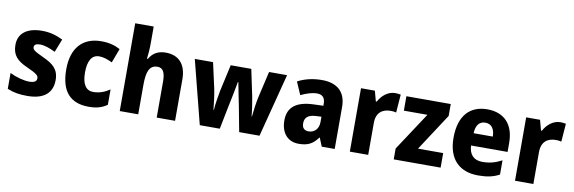

<svg xmlns="http://www.w3.org/2000/svg" viewBox="-54 -1193 4898 1637"><g transform="rotate(10 2395.5 -375.0)"><path d="M427 -165C427 -259 375 -299 292 -337C207 -377 193 -387 193 -410C193 -430 210 -441 244 -441C285 -441 330 -424 377 -401L422 -515C360 -545 305 -559 241 -559C116 -559 37 -505 37 -402C37 -314 79 -270 167 -231C259 -190 271 -176 271 -152C271 -127 252 -113 207 -113C159 -113 93 -131 38 -158V-21C93 2 143 10 211 10C355 10 427 -53 427 -165Z M744 10C811 10 858 -4 902 -35V-168C857 -138 812 -121 759 -121C698 -121 662 -169 662 -273C662 -376 696 -429 758 -429C795 -429 830 -417 872 -397L918 -520C874 -544 823 -559 754 -559C595 -559 500 -459 500 -272C500 -77 586 10 744 10Z M1171 -618V-760H1011V0H1171V-254C1171 -368 1192 -428 1264 -428C1310 -428 1331 -390 1331 -313V0H1490V-359C1490 -495 1419 -559 1312 -559C1249 -559 1201 -535 1170 -480H1162C1166 -509 1171 -562 1171 -618Z M2004 -217 2045 0H2221L2363 -549H2207L2156 -329C2144 -278 2133 -194 2129 -150H2126C2123 -193 2110 -276 2102 -317L2053 -549H1875L1824 -319C1817 -283 1802 -195 1800 -150H1796C1792 -199 1781 -283 1770 -334L1722 -549H1564L1704 0H1877L1920 -215C1930 -260 1953 -376 1960 -419H1964C1971 -378 1995 -263 2004 -217Z M2664 -560C2584 -560 2513 -542 2455 -511L2503 -401C2554 -425 2600 -440 2643 -440C2688 -440 2713 -416 2713 -364V-346L2627 -343C2483 -337 2407 -283 2407 -166C2407 -57 2466 10 2561 10C2643 10 2684 -15 2727 -73H2730L2760 0H2872V-363C2872 -494 2796 -560 2664 -560ZM2668 -249 2713 -251V-204C2713 -145 2675 -109 2626 -109C2591 -109 2569 -127 2569 -169C2569 -217 2596 -246 2668 -249Z M3298 -559C3234 -559 3182 -512 3155 -460H3147L3123 -549H3003V0H3162V-277C3162 -370 3219 -403 3286 -403C3304 -403 3323 -401 3334 -397L3346 -554C3332 -557 3313 -559 3298 -559Z M3789 0V-126H3571L3780 -446V-549H3396V-424H3600L3383 -94V0Z M4096 -559C3946 -559 3853 -462 3853 -271C3853 -84 3953 10 4115 10C4193 10 4247 -2 4298 -30V-153C4241 -123 4192 -110 4130 -110C4055 -110 4015 -154 4012 -231H4328V-309C4328 -470 4241 -559 4096 -559ZM4099 -444C4153 -444 4181 -402 4181 -338H4015C4018 -413 4052 -444 4099 -444Z M4728 -559C4664 -559 4612 -512 4585 -460H4577L4553 -549H4433V0H4592V-277C4592 -370 4649 -403 4716 -403C4734 -403 4753 -401 4764 -397L4776 -554C4762 -557 4743 -559 4728 -559Z"/></g></svg>

Font: Noto Sans Gurmukhi UI SemiCondensed ExtraBold
Style: Regular
Weight: 800
Width: 4
Designer: Jelle Bosma - Monotype Design Team
Foundry: Monotype Imaging Inc.
Version: Version 2.004